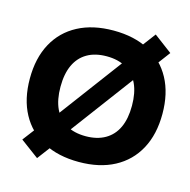

<svg xmlns="http://www.w3.org/2000/svg" viewBox="-118 -894 1047 1059"><g transform="rotate(15 405.5 -365.0)"><path d="M186 49 81 -29 144 -112 152 -106 589 -692 581 -698 642 -779 746 -701 684 -618 676 -624 239 -38 247 -32ZM413 10Q295 10 210 -35Q125 -80 79.5 -164Q34 -248 34 -365Q34 -482 79.5 -566Q125 -650 210 -695Q295 -740 413 -740Q531 -740 615.5 -695Q700 -650 745.5 -566Q791 -482 791 -365Q791 -248 745.5 -164Q700 -80 615.5 -35Q531 10 413 10ZM413 -137Q478 -137 524 -163.5Q570 -190 593.5 -240.5Q617 -291 617 -365Q617 -439 593.5 -489.5Q570 -540 524 -566.5Q478 -593 413 -593Q347 -593 301.5 -566.5Q256 -540 232.5 -489.5Q209 -439 209 -365Q209 -291 232.5 -240.5Q256 -190 301.5 -163.5Q347 -137 413 -137Z"/></g></svg>

Font: M PLUS 2 ExtraBold
Style: Regular
Weight: 800
Version: Version 1.001